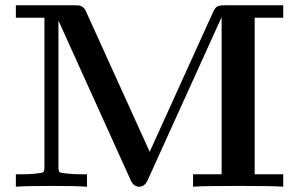

<svg xmlns="http://www.w3.org/2000/svg" viewBox="-20 -706 1131 726"><path d="M40 0V-47H65Q95 -47 119 -50Q140 -52 144 -55.5Q148 -59 148 -76V-639H40V-686H262Q275 -686 281 -685Q287 -684 294 -678.5Q301 -673 306 -661L546 -132L786 -661Q794 -678 802.5 -682Q811 -686 830 -686H1051V-639H943V-47H1051V0Q1015 -3 880 -3Q746 -3 710 0V-47H818V-639H817L538 -24Q527 0 506 0Q485 0 474 -25L202 -626H201V-76Q201 -59 205 -55.5Q209 -52 231 -50Q258 -47 284 -47H309V0Q268 -3 174 -3Q78 -3 40 0Z"/></svg>

Font: CMU Serif
Style: Bold
Weight: 700
Version: Version 0.7.0